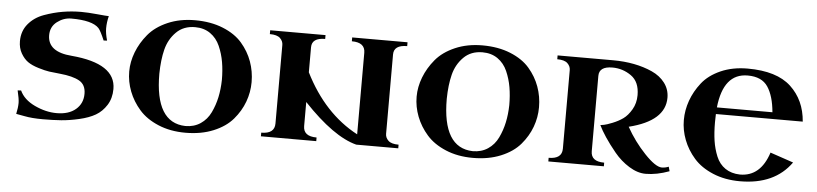

<svg xmlns="http://www.w3.org/2000/svg" viewBox="-39 -735 4030 947"><g transform="rotate(5 1976.5 -261.5)"><path d="M189 10Q134 10 97 2.5Q60 -5 56 -5Q63 -36 63 -60Q63 -79 53 -121L70 -122Q90 -78 145 -52Q200 -26 254 -26Q314 -26 348.5 -55.5Q383 -85 383 -133Q383 -178 350 -196.5Q317 -215 254 -221Q221 -224 200 -227Q179 -230 146 -240Q113 -250 93 -264Q73 -278 58 -304Q43 -330 43 -364Q43 -414 72.5 -449.5Q102 -485 149 -502Q196 -519 241 -526.5Q286 -534 331 -534Q365 -534 411 -529.5Q457 -525 469 -525Q461 -494 461 -464Q461 -439 471 -404L454 -403Q434 -450 423 -462Q390 -497 286 -497Q248 -497 216 -472.5Q184 -448 184 -406Q184 -323 304 -314Q523 -295 523 -169Q523 -123 501.5 -89Q480 -55 448 -36.5Q416 -18 368 -7Q320 4 279.5 7Q239 10 189 10Z M593 -262Q593 -310 611.5 -358Q630 -406 665 -448Q700 -490 760 -516Q820 -542 895 -542Q973 -542 1033.5 -517.5Q1094 -493 1129 -452.5Q1164 -412 1181.5 -363.5Q1199 -315 1199 -262Q1199 -212 1181.5 -164.5Q1164 -117 1129 -76Q1094 -35 1033.5 -10Q973 15 895 15Q820 15 760.5 -10Q701 -35 665.5 -75.5Q630 -116 611.5 -164Q593 -212 593 -262ZM742 -264Q742 -22 892 -18Q935 -18 967 -39.5Q999 -61 1016.5 -97.5Q1034 -134 1042.5 -174Q1051 -214 1052 -260Q1052 -307 1045 -348Q1038 -389 1021.5 -426.5Q1005 -464 973.5 -486Q942 -508 898 -508Q841 -508 805 -472Q769 -436 756 -384.5Q743 -333 742 -264Z M1542 -18V0H1268V-18Q1334 -18 1334 -69V-458Q1334 -477 1319 -491.5Q1304 -506 1268 -506V-525H1542V-506Q1476 -506 1476 -459V-335Q1574 -139 1740 -51V-455Q1740 -506 1674 -506V-525H1948V-506Q1882 -506 1882 -459V-66Q1882 -47 1897 -32.5Q1912 -18 1948 -18V0H1740Q1626 -29 1476 -188V-69Q1476 -18 1542 -18Z M2016 -262Q2016 -310 2034.5 -358Q2053 -406 2088 -448Q2123 -490 2183 -516Q2243 -542 2318 -542Q2396 -542 2456.5 -517.5Q2517 -493 2552 -452.5Q2587 -412 2604.5 -363.5Q2622 -315 2622 -262Q2622 -212 2604.5 -164.5Q2587 -117 2552 -76Q2517 -35 2456.5 -10Q2396 15 2318 15Q2243 15 2183.5 -10Q2124 -35 2088.5 -75.5Q2053 -116 2034.5 -164Q2016 -212 2016 -262ZM2165 -264Q2165 -22 2315 -18Q2358 -18 2390 -39.5Q2422 -61 2439.5 -97.5Q2457 -134 2465.5 -174Q2474 -214 2475 -260Q2475 -307 2468 -348Q2461 -389 2444.5 -426.5Q2428 -464 2396.5 -486Q2365 -508 2321 -508Q2264 -508 2228 -472Q2192 -436 2179 -384.5Q2166 -333 2165 -264Z M3285 -26 3291 -4Q3229 19 3174 19Q3134 19 3092 -7Q3050 -33 3018 -72Q2986 -111 2964.5 -143.5Q2943 -176 2931 -201Q2938 -202 2949.5 -204Q2961 -206 2990 -217.5Q3019 -229 3041.5 -245Q3064 -261 3082.5 -292.5Q3101 -324 3101 -364Q3101 -430 3059 -459.5Q3017 -489 2966 -489Q2900 -489 2900 -442V-69Q2900 -18 2966 -18V0H2691V-18Q2757 -18 2757 -69V-458Q2757 -477 2742 -491.5Q2727 -506 2691 -506V-525H2966Q3021 -525 3070 -515.5Q3119 -506 3160 -487.5Q3201 -469 3225 -437Q3249 -405 3249 -364Q3249 -249 3071 -205Q3110 -135 3165 -77Q3220 -19 3251 -19Q3268 -19 3285 -26Z M3924 -305H3494Q3493 -291 3493 -264Q3493 -213 3499 -173Q3505 -133 3520 -96.5Q3535 -60 3565 -39.5Q3595 -19 3638 -18Q3740 -18 3779 -139L3894 -100Q3812 15 3641 15Q3566 15 3506.5 -10Q3447 -35 3411.5 -75.5Q3376 -116 3357.5 -164Q3339 -212 3339 -262Q3339 -311 3356 -358.5Q3373 -406 3406 -448Q3439 -490 3497.5 -516Q3556 -542 3631 -542Q3775 -542 3845.5 -476.5Q3916 -411 3924 -305ZM3634 -508Q3514 -508 3496 -338H3771Q3764 -418 3734 -463Q3704 -508 3634 -508Z"/></g></svg>

Font: Uncial Antiqua
Style: Regular
Weight: 400
Designer: Astigmatic (AOETI)
Foundry: Astigmatic (AOETI)
Version: Version 1.000